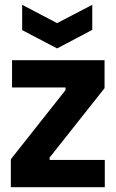

<svg xmlns="http://www.w3.org/2000/svg" viewBox="-20 -777 480 797"><path d="M25 0V-116L252 -403V-414H30V-527H414V-411L186 -123V-113H415V0ZM72 -757 217 -681 363 -757V-653L217 -576L72 -652Z"/></svg>

Font: Bricolage Grotesque 36pt SemiCondensed
Style: Bold
Weight: 700
Width: 4
Designer: Mathieu Triay
Foundry: Atelier Triay
Version: Version 1.001;gftools[0.9.33.dev8+g029e19f]